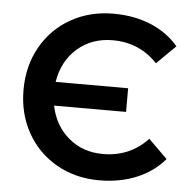

<svg xmlns="http://www.w3.org/2000/svg" viewBox="-49 -702 753 760"><g transform="rotate(5 327.0 -322.0)"><path d="M372 -653Q454 -653 520.5 -625.5Q587 -598 631 -546L556 -472Q485 -548 378 -548Q295 -548 237.5 -497.5Q180 -447 167 -364H455V-270H169Q185 -191 241.5 -143.5Q298 -96 378 -96Q485 -96 556 -172L631 -98Q587 -46 520.5 -18.5Q454 9 372 9Q278 9 203 -33.5Q128 -76 85.5 -151.5Q43 -227 43 -322Q43 -417 85.5 -492.5Q128 -568 203 -610.5Q278 -653 372 -653Z"/></g></svg>

Font: Montserrat Ace
Style: Bold
Weight: 600
Designer: Julieta Ulanovsky
Foundry: Julieta Ulanovsky
Version: Version 1